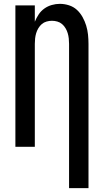

<svg xmlns="http://www.w3.org/2000/svg" viewBox="-20 -763 540 998"><path d="M339 215V-535Q339 -549 337.5 -563Q336 -577 332 -590.5Q328 -604 320.5 -616.5Q313 -629 302.5 -638Q292 -647 278 -651Q264 -655 250 -655Q236 -655 222 -651Q208 -647 197.5 -638Q187 -629 179.5 -616.5Q172 -604 168 -590.5Q164 -577 162.5 -563Q161 -549 161 -535V0H60V-735H161V-650Q169 -670 181 -688Q193 -706 210.5 -718.5Q228 -731 249 -737Q270 -743 291 -743Q315 -743 338.5 -735.5Q362 -728 379.5 -712Q397 -696 409 -674.5Q421 -653 428 -630Q435 -607 437.5 -583Q440 -559 440 -535V215Z"/></svg>

Font: Iosevka SS18 Semibold
Style: Regular
Weight: 600
Monospace: yes
Designer: Belleve Invis
Foundry: Belleve Invis
Version: Version 25.1.1; ttfautohint (v1.8.4)